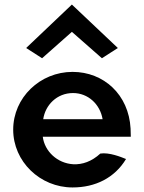

<svg xmlns="http://www.w3.org/2000/svg" viewBox="-20 -811 635 844"><path d="M95 -600 165 -555 296 -671 428 -555 498 -600 296 -791ZM168 -210H555C555 -222 554 -234 554 -246C546 -395 436 -495 299 -495C156 -495 38 -382 38 -241C38 -101 156 13 299 13C399 13 484 -29 534 -112C512 -121 460 -142 421 -136C383 -101 342 -87 302 -89C232 -93 176 -146 168 -210ZM431 -287H170C179 -349 230 -402 301 -402C367 -402 420 -353 431 -287Z"/></svg>

Font: Bluebird
Style: Regular
Weight: 400
Designer: Jasper
Foundry: Cannot Into Space Fonts
Version: Version 0.98